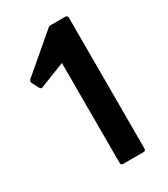

<svg xmlns="http://www.w3.org/2000/svg" viewBox="-195 -849 856 976"><g transform="rotate(-30 233.0 -360.5)"><path d="M233 37Q219 37 219 23V-563L74 -506Q70 -504 67 -504Q61 -504 55 -513L35 -552Q33 -555 33 -560Q33 -566 39 -572L249 -751Q254 -756 257.5 -757Q261 -758 266 -758H351Q365 -758 365 -744V23Q365 37 351 37Z"/></g></svg>

Font: LINE Seed JP_TTF Bold
Style: Regular
Weight: 700
Designer: LINE & Fontrix & Fontworks
Version: Version 1.009